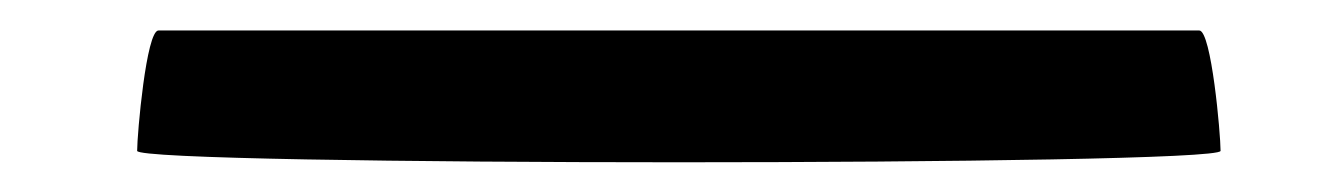

<svg xmlns="http://www.w3.org/2000/svg" viewBox="-20 -747 869 126"><path d="M70 -648C70 -638 781 -638 781 -648C781 -659 775 -727 767 -727H84C76 -727 70 -659 70 -648Z"/></svg>

Font: Ampere
Style: SCSuExt
Weight: 400
Version: Version 1